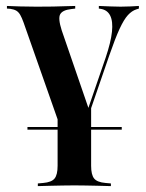

<svg xmlns="http://www.w3.org/2000/svg" viewBox="-20 -436 488 642"><path d="M229 183.9Q209.7 183.9 190.7 184.3Q171.8 184.7 151.6 185.1Q131.5 185.5 106.5 186.3V177.4L124.2 175.8Q152.4 173.4 162.5 160.9Q172.6 148.4 172.6 118.5V-116.9L249.2 8.1L284.7 -87.1V118.5Q284.7 148.4 294.8 160.9Q304.8 173.4 333.1 175.8L350.8 177.4V186.3Q326.6 185.5 306 185.1Q285.5 184.7 266.9 184.3Q248.4 183.9 229 183.9ZM209.7 68.5 58.9 -360.5Q53.2 -376.6 47.6 -386.3Q41.9 -396 34.3 -400.4Q26.6 -404.8 14.5 -406.5L3.2 -407.3V-416.1Q21.8 -415.3 46.8 -414.5Q71.8 -413.7 100 -413.7H103.2H105.6Q133.1 -413.7 157.3 -414.1Q181.5 -414.5 200 -415.3Q218.5 -416.1 231.5 -416.1V-407.3L217.7 -405.6Q189.5 -402.4 181.5 -388.7Q173.4 -375 186.3 -334.7L278.2 -67.7L270.2 -59.7L333.1 -242.7Q350.8 -295.2 354.4 -329.8Q358.1 -364.5 348.4 -383.9Q338.7 -403.2 316.1 -406.5L310.5 -407.3V-416.1Q332.3 -415.3 349.6 -414.5Q366.9 -413.7 383.1 -413.7Q401.6 -413.7 415.7 -414.5Q429.8 -415.3 444.4 -416.1V-407.3L436.3 -404.8Q421 -400 407.7 -385.5Q394.4 -371 379.8 -339.5Q365.3 -308.1 345.2 -250L235.5 68.5ZM71.8 -2.4V-11.3H387.1V-2.4Z"/></svg>

Font: Playfair 144pt SemiCondensed
Style: Bold
Weight: 700
Width: 4
Designer: Claus Eggers Sørensen
Foundry: Claus Eggers Sørensen
Version: Version 2.203